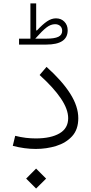

<svg xmlns="http://www.w3.org/2000/svg" viewBox="-20 -866 533 1122"><path d="M157.7 -640.1V-846.2H191.4V-688.5H196.3Q229.5 -724.1 255.4 -741.5Q281.2 -758.8 307.1 -758.8Q337.4 -758.8 356.4 -739Q375.5 -719.2 375.5 -689Q375.5 -605.5 250.5 -605.5H91.3V-640.1ZM186 -640.1H250.5Q298.3 -640.1 320.8 -650.9Q343.3 -661.6 343.3 -686Q343.3 -703.6 331.8 -714.1Q320.3 -724.6 301.8 -724.6Q276.9 -724.6 252.2 -705.8Q227.5 -687 186 -640.1ZM437.5 -175.3Q437.5 -109.4 401.6 -70.1Q365.7 -30.8 308.8 -13.2Q252 4.4 189 4.4Q124 4.4 54.7 -13.7L68.8 -72.3Q102.1 -64 131.3 -60.5Q160.6 -57.1 189 -57.1Q277.3 -57.1 327.9 -86.7Q378.4 -116.2 378.4 -175.3Q378.4 -227.5 335.9 -290.5Q293.5 -353.5 211.4 -427.7L252 -475.1Q343.8 -392.6 390.6 -318.4Q437.5 -244.1 437.5 -175.3ZM132.8 177.7 190.9 119.1 249.5 177.7 190.9 235.8Z"/></svg>

Font: Estedad-FD Light
Style: Regular
Weight: 300
Designer: Amin Abedi
Version: Version 7.3